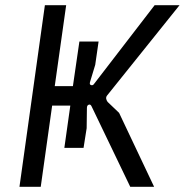

<svg xmlns="http://www.w3.org/2000/svg" viewBox="-20 -720 712 740"><path d="M55 0 153 -700H235L191 -388H261L286 -560H360L347 -470L327 -404Q324 -394 331 -392Q338 -390 342 -396L576 -700H672L392 -351Q388 -345 389.5 -338.5Q391 -332 395 -327L439 -285L574 0H482L333 -310Q329 -319 322 -316.5Q315 -314 315 -304L314 -226L302 -150H228L251 -313H181L137 0Z"/></svg>

Font: Finlandica
Style: Italic
Weight: 400
Italic angle: -8°
Designer: Niklas Ekholm, Juho Hiilivirta, Jaakko Suomalainen
Foundry: Helsinki Type Studio
Version: Version 1.064